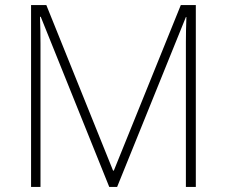

<svg xmlns="http://www.w3.org/2000/svg" viewBox="-20 -734 891 754"><path d="M409 0 140 -668H137Q138 -642 138.5 -617Q139 -592 139 -563V0H102V-714H162L424 -64H427L690 -714H749V0H710V-569Q710 -591 710.5 -616Q711 -641 712 -667H710L440 0Z"/></svg>

Font: Noto Sans Gujarati UI ExtraLight
Style: Regular
Weight: 200
Designer: Jelle Bosma - Monotype Design Team, Universal Thirst
Foundry: Monotype Imaging Inc.
Version: Version 2.106; ttfautohint (v1.8.4.7-5d5b)